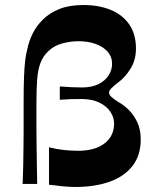

<svg xmlns="http://www.w3.org/2000/svg" viewBox="-20 -732 622 764"><path d="M70 0Q72 -45 72.5 -81.5Q73 -118 73.5 -149Q74 -180 74 -208Q74 -236 74 -265Q74 -294 74 -327Q74 -386 75.5 -424.5Q77 -463 80 -489.5Q83 -516 89 -538Q95 -568 110 -598.5Q125 -629 151.5 -655Q178 -681 217 -696.5Q256 -712 312 -712Q374 -712 421 -692.5Q468 -673 494.5 -634.5Q521 -596 521 -539Q521 -493 499 -458Q477 -423 449 -403Q430 -388 422 -379.5Q414 -371 414 -363Q414 -355 422.5 -347Q431 -339 451 -326Q472 -315 492.5 -294.5Q513 -274 526.5 -245Q540 -216 540 -178Q540 -114 507.5 -72Q475 -30 416.5 -9Q358 12 279 12Q258 12 231.5 9.5Q205 7 175 3V-146Q206 -138 235 -135Q264 -132 291 -132Q357 -132 395.5 -161Q434 -190 434 -241Q434 -265 419 -287.5Q404 -310 375 -324Q346 -338 305 -338Q281 -338 262.5 -337.5Q244 -337 218 -335V-388Q244 -386 265.5 -385Q287 -384 306 -384Q346 -384 372.5 -397.5Q399 -411 412.5 -432.5Q426 -454 426 -478Q426 -506 408.5 -526Q391 -546 361 -557Q331 -568 292 -568Q260 -568 227 -559Q194 -550 171 -527Q151 -508 141 -481.5Q131 -455 128 -417.5Q125 -380 125 -329Q125 -298 125 -270.5Q125 -243 125 -216Q125 -189 125.5 -158Q126 -127 126.5 -88.5Q127 -50 128 0Z"/></svg>

Font: Ojuju
Style: Bold
Weight: 700
Designer: Chisaokwu Joboson, Mirko Velimirovic
Foundry: Udi Foundry
Version: Version 1.000